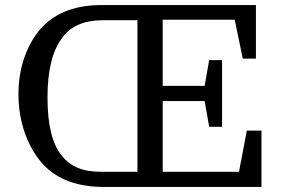

<svg xmlns="http://www.w3.org/2000/svg" viewBox="-20 -740 1112 760"><path d="M859 -238H808L790 -340H624V-60H926L957 -223H1015V0H391Q236 0 153 -87Q106 -137 79.5 -210.5Q53 -284 53 -368Q53 -448 78.5 -518Q104 -588 150 -636Q233 -720 382 -720H993V-508H941L909 -662H624V-400H790L808 -502H859ZM524 -60V-660H389Q331 -660 290 -642Q249 -624 223 -586Q168 -510 168 -354Q168 -275 181.5 -218Q195 -161 223 -126Q249 -92 287 -76Q325 -60 379 -60Z"/></svg>

Font: Domine
Style: Regular
Weight: 400
Designer: Pablo Impallari, Rodrigo Fuenzalida, Brenda Gallo
Foundry: Pablo Impallari, Rodrigo Fuenzalida, Brenda Gallo
Version: Version 2.000